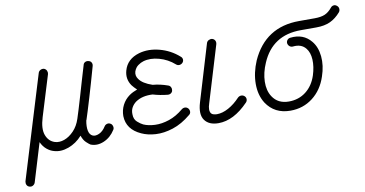

<svg xmlns="http://www.w3.org/2000/svg" viewBox="-116 -652 1884 991"><g transform="rotate(-10 825.5 -157.0)"><path d="M-33 167Q-43 164 -47 155.5Q-51 147 -49 137L116 -403Q119 -412 127.5 -416.5Q136 -421 146 -419Q156 -415 160 -406.5Q164 -398 162 -389L96 -174Q78 -116 91 -81.5Q104 -47 136 -37Q159 -30 185.5 -39.5Q212 -49 235.5 -73.5Q259 -98 271 -135Q276 -150 285.5 -181Q295 -212 306 -249.5Q317 -287 327 -321.5Q337 -356 344 -378.5Q351 -401 351 -402Q353 -412 361.5 -416.5Q370 -421 380 -418Q390 -416 394.5 -407.5Q399 -399 396 -389Q395 -386 388.5 -362.5Q382 -339 372 -304.5Q362 -270 351 -233Q340 -196 330.5 -165.5Q321 -135 316 -120L315 -119Q309 -87 313.5 -65Q318 -43 334 -36Q348 -30 368 -39Q388 -48 403 -72Q408 -80 417.5 -82.5Q427 -85 435 -80Q443 -76 446 -65.5Q449 -55 444 -47Q421 -10 384.5 5.5Q348 21 315 8Q308 4 294 -9Q280 -22 272 -46Q241 -11 199.5 4Q158 19 123 8Q104 3 86.5 -11.5Q69 -26 58 -50L-3 151Q-6 160 -14.5 165Q-23 170 -33 167Z M582 -4Q509 -37 507 -107Q507 -138 520.5 -164.5Q534 -191 559 -209Q569 -216 579.5 -221Q590 -226 601 -230Q594 -237 587.5 -243.5Q581 -250 576 -257Q551 -293 563 -336Q579 -394 644 -413Q694 -427 751 -412Q808 -397 852 -358Q860 -352 861 -342.5Q862 -333 855 -325Q848 -318 838.5 -317Q829 -316 821 -323Q786 -354 740.5 -366.5Q695 -379 658 -368Q644 -364 629.5 -353.5Q615 -343 608 -323Q602 -302 615 -284Q633 -257 684 -240Q722 -237 764 -222Q772 -219 776 -211Q780 -203 778 -194Q777 -186 769.5 -180.5Q762 -175 752 -176Q712 -180 675 -191Q621 -194 586 -170Q571 -159 562.5 -143.5Q554 -128 555 -108Q555 -82 571.5 -67.5Q588 -53 601 -47Q626 -36 661 -34.5Q696 -33 735 -46Q774 -59 811 -90Q819 -96 828.5 -95.5Q838 -95 845 -87Q851 -79 850.5 -69.5Q850 -60 842 -54Q795 -15 747 0.5Q699 16 656.5 13.5Q614 11 582 -4Z M985 14Q935 14 913 -17Q891 -48 909 -108L998 -404Q1001 -413 1010 -417.5Q1019 -422 1028 -420Q1038 -417 1042.5 -408.5Q1047 -400 1044 -389L955 -95Q943 -60 955 -43Q960 -37 969 -35Q978 -33 985 -33Q1014 -33 1046 -50.5Q1078 -68 1107 -99Q1115 -106 1124.5 -106Q1134 -106 1141 -100Q1149 -93 1149 -83Q1149 -73 1142 -66Q1065 14 985 14Z M1362 15Q1279 15 1236 -50Q1209 -93 1209 -151.5Q1209 -210 1235 -271Q1308 -433 1486 -433H1567Q1600 -433 1620.5 -441.5Q1641 -450 1659 -472Q1665 -480 1674.5 -481.5Q1684 -483 1692 -476Q1700 -470 1701 -460Q1702 -450 1696 -442Q1671 -413 1641 -399Q1611 -385 1567 -385H1486Q1337 -385 1280 -252Q1258 -202 1257 -155Q1256 -108 1277 -76Q1305 -33 1362 -33Q1414 -33 1452 -62.5Q1490 -92 1507 -144Q1521 -188 1519 -225.5Q1517 -263 1499 -285Q1476 -314 1432 -309Q1422 -308 1414.5 -314Q1407 -320 1405 -330Q1404 -340 1410 -347.5Q1416 -355 1426 -356Q1495 -364 1535 -315Q1561 -284 1566 -234.5Q1571 -185 1552 -130Q1530 -63 1479.5 -24Q1429 15 1362 15Z"/></g></svg>

Font: Zen Kurenaido
Style: Regular
Weight: 400
Designer: Yoshimichi Ohira
Foundry: Positype
Version: Version 1.001